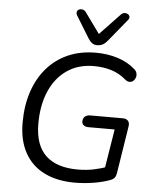

<svg xmlns="http://www.w3.org/2000/svg" viewBox="-62 -996 850 1057"><g transform="rotate(5 363.0 -468.0)"><path d="M390.6 8.9Q293.1 8.9 222.6 -26Q152 -60.9 114.2 -129.1Q76.4 -197.2 76.4 -295.6Q76.4 -388.8 101.6 -465.3Q126.8 -541.9 174.9 -597.7Q223 -653.5 291 -683.7Q359 -713.9 445.7 -713.9Q509.9 -713.9 565.8 -696.2Q621.8 -678.5 660.2 -644.6Q673.3 -634.7 676.6 -622Q680 -609.3 676.5 -597.9Q673.1 -586.5 664.8 -578.8Q656.5 -571.1 644.8 -570.2Q633.1 -569.3 619.5 -579.7Q583.9 -611.2 539.1 -625.4Q494.3 -639.6 440.8 -639.6Q354.4 -639.6 292.3 -596.8Q230.1 -554.1 196.7 -477.3Q163.2 -400.4 163.2 -297.9Q163.2 -179.2 223.7 -121.8Q284.3 -64.5 400.1 -64.5Q449.1 -64.5 490.3 -73.3Q531.6 -82.1 569.2 -95.7L544.2 -52.9L584.5 -301.9H440.5Q423.5 -301.9 413.5 -309.5Q403.5 -317 403.5 -330.2Q403.5 -348.2 414.7 -357.7Q425.9 -367.2 444.4 -367.2H623.8Q643.3 -367.2 653 -356.3Q662.8 -345.3 659.4 -325.3L618.2 -64.1Q615.8 -48 608.8 -38.5Q601.7 -29.1 587.7 -23.7Q549.3 -8.7 496.3 0.1Q443.2 8.9 390.6 8.9ZM447.6 -755.7Q430.5 -755.7 419.1 -764.5Q407.6 -773.3 397.8 -788.9L324.6 -908.3Q317.8 -920.5 320.4 -929.5Q323.1 -938.5 331.9 -942.6Q340.7 -946.8 351.7 -944.3Q362.7 -941.9 371 -930.1L452 -818L563.4 -935Q572.2 -944.3 582.7 -945.3Q593.2 -946.3 601.5 -941.2Q609.7 -936.1 611.7 -927.5Q613.6 -919 605.3 -908.7L505.8 -787Q493.1 -770.9 479.4 -763.3Q465.7 -755.7 447.6 -755.7Z"/></g></svg>

Font: Nunito Variable Extra Light
Style: Italic
Weight: 200
Italic angle: -9°
Designer: Vernon Adams
Foundry: Vernon Adams
Version: Version 3.602